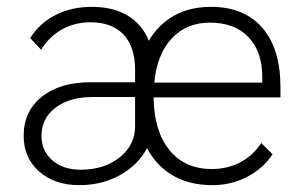

<svg xmlns="http://www.w3.org/2000/svg" viewBox="-20 -530 878 560"><path d="M798 -246H428Q429 -148 474 -92.5Q519 -37 598 -37Q644 -37 681.5 -57Q719 -77 742 -113L775 -80Q747 -38 700.5 -14Q654 10 599 10Q533 10 484.5 -18Q436 -46 409 -98Q383 -49 330.5 -19.5Q278 10 211 10Q139 10 94 -30Q49 -70 49 -134Q49 -205 101.5 -247.5Q154 -290 243 -290H374V-326Q374 -393 340.5 -429Q307 -465 244 -465Q198 -465 160.5 -444Q123 -423 100 -385L68 -419Q96 -463 142.5 -486.5Q189 -510 248 -510Q310 -510 352.5 -484.5Q395 -459 414 -411Q442 -459 488 -484.5Q534 -510 595 -510Q692 -510 745 -449Q798 -388 798 -276ZM745 -304Q745 -380 704.5 -422Q664 -464 592 -464Q524 -464 481 -418Q438 -372 430 -289H745ZM374 -247H250Q183 -247 142 -216Q101 -185 101 -134Q101 -90 132.5 -62.5Q164 -35 215 -35Q284 -35 329 -71Q374 -107 374 -162Z"/></svg>

Font: Sarabun ExtraLight
Style: Regular
Weight: 275
Designer: Suppakit Chalermlarp | Katatrad Co.,Ltd.
Foundry: Cadson Demak Co.,Ltd.
Version: Version 1.000; ttfautohint (v1.6)